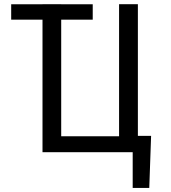

<svg xmlns="http://www.w3.org/2000/svg" viewBox="-20 -731 822 922"><path d="M184.1 -636.7V0H617.2V171.4H696.8L705.6 -78.6H642.1V-710.9H551.8V-76.7H273.9V-636.7H425.3V-710.4H273.9V-710.9H184.1V-710.4H33.7V-636.7Z"/></svg>

Font: Roboto Condensed
Style: Regular
Weight: 400
Designer: Google
Version: Version 2.134; 2016